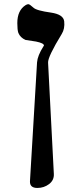

<svg xmlns="http://www.w3.org/2000/svg" viewBox="-20 -613 354 926"><path d="M239.7 226.1Q241.2 256.3 216.6 274.9Q191.9 293.5 160.2 293.5Q123.5 293.5 124.5 261.7L158.7 -312.5Q161.1 -344.2 189 -388.7Q191.4 -391.1 191.9 -393.6Q191.9 -404.8 153.8 -412.6L103 -420.4Q77.6 -431.6 68.4 -454.6Q63.5 -468.8 63.5 -501.5Q63.5 -562.5 103 -587.9Q110.8 -592.8 116.7 -592.8Q123 -592.8 141.1 -576.2Q155.3 -562 226.1 -552.2Q285.6 -543.5 289.6 -510.3Q293.5 -474.6 277.8 -449.2Q210.4 -338.9 211.9 -311Z"/></svg>

Font: Accordance
Style: Bold-Italic
Weight: 700
Italic angle: -11°
Version: Version 1.2 (build January 31, 2020) Miklal Software Solutio